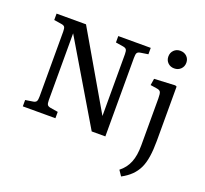

<svg xmlns="http://www.w3.org/2000/svg" viewBox="-159 -943 1453 1362"><g transform="rotate(20 567.0 -262.0)"><path d="M62 0V-47.9L120.1 -57.1Q138.2 -60.1 144 -70.6Q149.9 -81.1 149.9 -107.9V-596.2Q149.9 -621.1 144 -630.6Q138.2 -640.1 118.2 -643.1L62 -651.9V-700.2H284.2L616.2 -128.9V-137.2V-596.2Q616.2 -621.1 609.6 -630.6Q603 -640.1 583 -643.1L527.8 -651.9V-700.2H772.9V-651.9L715.8 -643.1Q696.8 -640.1 690.9 -630.1Q685.1 -620.1 685.1 -591.8V0H582L220.2 -608.9V-601.1V-104Q220.2 -79.1 226.6 -69.6Q232.9 -60.1 252 -57.1L308.1 -47.9V0ZM887.2 229 859.4 188Q882.3 169.9 898.7 148.4Q915 127 925.5 101.1Q936 75.2 941.2 43.2Q946.3 11.2 946.3 -27.8V-381.8Q946.3 -418 939.7 -429.9Q933.1 -441.9 910.2 -444.8L862.3 -452.1L870.1 -502L1027.3 -509.8L1039.1 -504.9V-95.2Q1039.1 -27.3 1031.2 23.9Q1023.4 75.2 1005.9 112.1Q988.3 148.9 959.2 177.5Q930.2 206.1 887.2 229ZM978 -620.1Q949.2 -620.1 930.2 -638.7Q911.1 -657.2 911.1 -686Q911.1 -714.8 930.2 -733.9Q949.2 -752.9 978 -752.9Q1007.8 -752.9 1027.1 -734.4Q1046.4 -715.8 1046.4 -687Q1046.4 -658.2 1027.1 -639.2Q1007.8 -620.1 978 -620.1Z"/></g></svg>

Font: Literata
Style: Regular
Weight: 400
Designer: Latin by Veronika Burian and Jose Scaglione. Greek by Irene Vlachou. Cyrillic by Vera Evstafieva.
Foundry: TypeTogether
Version: Version 3.002